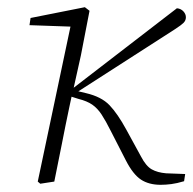

<svg xmlns="http://www.w3.org/2000/svg" viewBox="-20 -505 537 534"><path d="M131 0 92 6 85 0 176 -431 62 -435 65 -455 216 -485 229 -475 205 -351 185 -261 472 -482Q483 -481 490 -473.5Q497 -466 497 -457Q497 -448 490.5 -441.5Q484 -435 467 -424L198 -251L219 -246Q262 -236 284.5 -212.5Q307 -189 331 -145L372 -70Q386 -43 402 -34Q418 -25 442 -23L495 -21L492 -1Q472 5 456.5 7Q441 9 427 9Q394 9 372 -5.5Q350 -20 330 -59L288 -141Q274 -169 262.5 -186.5Q251 -204 236.5 -214Q222 -224 198 -230L179 -236L173 -208Q162 -156 152 -104.5Q142 -53 131 0Z"/></svg>

Font: Source Serif Pro Light
Style: Italic
Weight: 300
Italic angle: -12°
Designer: Frank Grießhammer
Foundry: Adobe Systems Incorporated
Version: Version 3.001;hotconv 1.0.111;makeotfexe 2.5.65597